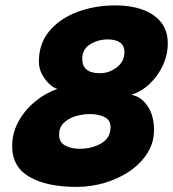

<svg xmlns="http://www.w3.org/2000/svg" viewBox="-20 -708 662 733"><path d="M271.5 5.5Q159 5.5 92.8 -32.5Q26.5 -70.5 26.5 -150Q26.5 -201 51 -245Q75.5 -289 115 -321.2Q154.5 -353.5 199.5 -368.5Q185 -372 168.5 -387.2Q152 -402.5 140.2 -424.8Q128.5 -447 128.5 -473Q128.5 -541.5 168.2 -589.2Q208 -637 274.8 -662.2Q341.5 -687.5 422 -687.5Q478.5 -687.5 523.5 -671.5Q568.5 -655.5 594.5 -623.5Q620.5 -591.5 620.5 -542.5Q620.5 -499 602 -458.8Q583.5 -418.5 552 -388.5Q520.5 -358.5 481 -346Q517.5 -340.5 542.8 -304Q568 -267.5 568 -211.5Q568 -164 543.2 -124.2Q518.5 -84.5 476.5 -55.5Q434.5 -26.5 381.5 -10.5Q328.5 5.5 271.5 5.5ZM361.5 -428.5Q397 -428.5 426 -451Q455 -473.5 455 -508Q455 -534 438.2 -545.8Q421.5 -557.5 391.5 -557.5Q354 -557.5 324 -538.8Q294 -520 294 -483Q294 -428.5 361.5 -428.5ZM284 -140Q330.5 -140 366.2 -160.5Q402 -181 402 -223Q402 -249.5 379.2 -261Q356.5 -272.5 324 -272.5Q294.5 -272.5 267.2 -264Q240 -255.5 222.8 -238.2Q205.5 -221 205.5 -194Q205.5 -165 228.8 -152.5Q252 -140 284 -140Z"/></svg>

Font: Grandstander ExtraBold
Style: Italic
Weight: 800
Italic angle: -15°
Designer: Tyler Finck
Foundry: Etcetera Type Co
Version: Version 1.200; ttfautohint (v1.8.3)